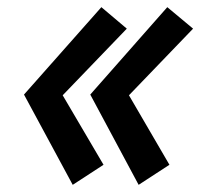

<svg xmlns="http://www.w3.org/2000/svg" viewBox="-20 -523 559 536"><path d="M340 -257 453 -63 367 -7 232 -259 447 -503 519 -443ZM155 -257 269 -63 183 -7 47 -259 263 -503 334 -443Z"/></svg>

Font: Von Semi
Style: Italic
Weight: 600
Version: Version 4.000; ttfautohint (v1.8.4.7-5d5b)